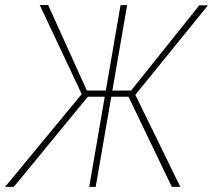

<svg xmlns="http://www.w3.org/2000/svg" viewBox="-53 -731 833 751"><path d="M271.5 -352.5 102.5 -711.4H135.3L286.6 -377H369.1L366.7 -352.5ZM290.5 -352.5 1 0H-33.2L277.3 -376ZM444.3 -710.9 321.3 0H295.9L418.5 -710.9ZM760.3 -710 470.2 -352.5H372.6L377.9 -376.5L460 -377L726.6 -710.4ZM619.1 0 448.7 -354.5 468.3 -376.5 652.3 0Z"/></svg>

Font: Roboto Condensed Thin
Style: Italic
Weight: 250
Italic angle: -12°
Designer: Christian Robertson
Foundry: Google
Version: Version 3.008; 2023